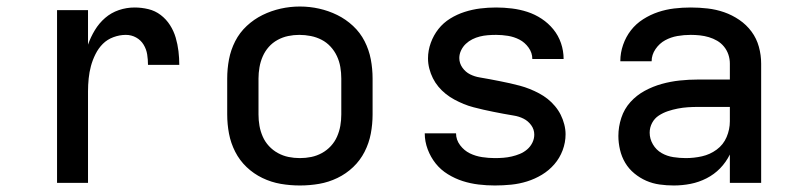

<svg xmlns="http://www.w3.org/2000/svg" viewBox="-20 -561 2440 589"><path d="M155 0V-530H250V-424Q258 -447 271 -468.5Q284 -490 302.5 -506Q321 -522 344.5 -530Q368 -538 393 -538Q414 -538 435 -533Q456 -528 473 -515Q490 -502 501.5 -484Q513 -466 519 -445.5Q525 -425 527.5 -404Q530 -383 530 -362H434Q434 -378 431.5 -394Q429 -410 420.5 -424Q412 -438 397.5 -446Q383 -454 366 -454Q347 -454 328 -447Q309 -440 295.5 -426.5Q282 -413 273 -395Q264 -377 259 -358.5Q254 -340 252 -320Q250 -300 250 -281V0Z M900 8Q870 8 841 3Q812 -2 785 -15Q758 -28 736.5 -48.5Q715 -69 701.5 -95.5Q688 -122 682.5 -151Q677 -180 677 -210V-320Q677 -350 682.5 -379Q688 -408 701.5 -434.5Q715 -461 737 -481.5Q759 -502 785.5 -515Q812 -528 841 -534.5Q870 -541 900 -541Q930 -541 959 -534.5Q988 -528 1014.5 -515Q1041 -502 1063 -481.5Q1085 -461 1098.5 -434.5Q1112 -408 1117.5 -379Q1123 -350 1123 -320V-210Q1123 -180 1117.5 -151Q1112 -122 1098.5 -95.5Q1085 -69 1063.5 -48.5Q1042 -28 1015 -15Q988 -2 959 3Q930 8 900 8ZM900 -76Q918 -76 935 -79.5Q952 -83 967.5 -91.5Q983 -100 995 -113Q1007 -126 1014 -142Q1021 -158 1024 -175Q1027 -192 1027 -210V-320Q1027 -338 1024 -355.5Q1021 -373 1013.5 -389Q1006 -405 994 -418Q982 -431 966.5 -439Q951 -447 933.5 -450.5Q916 -454 898 -454Q881 -454 864 -450.5Q847 -447 831.5 -438.5Q816 -430 804.5 -417Q793 -404 786 -388Q779 -372 776 -354.5Q773 -337 773 -320V-210Q773 -192 776 -175Q779 -158 786 -142Q793 -126 805 -113Q817 -100 832.5 -91.5Q848 -83 865 -79.5Q882 -76 900 -76Z M1498 8Q1473 8 1448 5Q1423 2 1399.5 -5.5Q1376 -13 1354 -26.5Q1332 -40 1316.5 -59.5Q1301 -79 1292 -103Q1283 -127 1283 -152H1379Q1379 -132 1391.5 -115.5Q1404 -99 1421.5 -90.5Q1439 -82 1459 -79Q1479 -76 1498 -76Q1511 -76 1524 -77Q1537 -78 1550 -81Q1563 -84 1575 -89Q1587 -94 1597 -102.5Q1607 -111 1613 -123Q1619 -135 1619 -148Q1619 -164 1609.5 -177Q1600 -190 1586 -197Q1572 -204 1556 -206.5Q1540 -209 1524.5 -212Q1509 -215 1493.5 -218Q1478 -221 1463 -224.5Q1448 -228 1432.5 -232Q1417 -236 1402.5 -242Q1388 -248 1374 -255.5Q1360 -263 1347.5 -273Q1335 -283 1325 -295Q1315 -307 1308 -321Q1301 -335 1297 -350.5Q1293 -366 1293 -382Q1293 -406 1301.5 -429.5Q1310 -453 1325 -472Q1340 -491 1361 -504Q1382 -517 1405.5 -524.5Q1429 -532 1453 -535Q1477 -538 1502 -538Q1526 -538 1550.5 -535Q1575 -532 1598 -524.5Q1621 -517 1641.5 -503.5Q1662 -490 1677.5 -471Q1693 -452 1701 -428.5Q1709 -405 1709 -380H1613Q1613 -399 1601.5 -415Q1590 -431 1573.5 -439.5Q1557 -448 1538.5 -451Q1520 -454 1502 -454Q1489 -454 1476.5 -453Q1464 -452 1452 -449Q1440 -446 1429 -440.5Q1418 -435 1409 -426.5Q1400 -418 1394.5 -406.5Q1389 -395 1389 -383Q1389 -367 1398.5 -353.5Q1408 -340 1422 -333Q1436 -326 1451.5 -323.5Q1467 -321 1482.5 -318Q1498 -315 1513.5 -312Q1529 -309 1544.5 -305.5Q1560 -302 1575 -298Q1590 -294 1605 -288Q1620 -282 1634 -274.5Q1648 -267 1660 -257.5Q1672 -248 1682.5 -235.5Q1693 -223 1700 -209Q1707 -195 1711 -179.5Q1715 -164 1715 -149Q1715 -124 1706 -100Q1697 -76 1680.5 -57Q1664 -38 1642.5 -25Q1621 -12 1597 -4.5Q1573 3 1548 5.5Q1523 8 1498 8Z M2047 8Q2025 8 2003.5 5Q1982 2 1962.5 -6.5Q1943 -15 1926 -29Q1909 -43 1898 -61.5Q1887 -80 1882 -101.5Q1877 -123 1877 -144Q1877 -172 1886 -199.5Q1895 -227 1914 -248Q1933 -269 1958 -282.5Q1983 -296 2010 -303.5Q2037 -311 2065 -314Q2093 -317 2121 -317H2219V-366Q2219 -380 2214.5 -393.5Q2210 -407 2201 -418Q2192 -429 2180 -436Q2168 -443 2154.5 -447Q2141 -451 2127 -452.5Q2113 -454 2099 -454Q2078 -454 2058 -450.5Q2038 -447 2020.5 -437.5Q2003 -428 1991 -410.5Q1979 -393 1979 -373Q1979 -373 1979 -373Q1979 -373 1979 -373H1883Q1883 -373 1883 -373Q1883 -373 1883 -374Q1883 -399 1891.5 -423.5Q1900 -448 1915.5 -468Q1931 -488 1953 -502Q1975 -516 1999 -524Q2023 -532 2048 -535Q2073 -538 2099 -538Q2125 -538 2151 -535Q2177 -532 2201.5 -523.5Q2226 -515 2248 -500Q2270 -485 2285.5 -464Q2301 -443 2308 -417.5Q2315 -392 2315 -366V0H2219V-87Q2207 -63 2189 -44.5Q2171 -26 2147.5 -14Q2124 -2 2098.5 3Q2073 8 2047 8ZM2084 -76Q2109 -76 2133.5 -81.5Q2158 -87 2178.5 -102Q2199 -117 2209 -140.5Q2219 -164 2219 -189V-233H2121Q2106 -233 2090.5 -232Q2075 -231 2059.5 -228Q2044 -225 2029 -220Q2014 -215 2001 -206.5Q1988 -198 1980.5 -184Q1973 -170 1973 -154Q1973 -135 1983 -118Q1993 -101 2009.5 -91.5Q2026 -82 2045.5 -79Q2065 -76 2084 -76Z"/></svg>

Font: Iosevka Curly Medium Extended
Style: Regular
Weight: 500
Width: 7
Monospace: yes
Designer: Belleve Invis
Foundry: Belleve Invis
Version: Version 11.1.0; ttfautohint (v1.8.3)